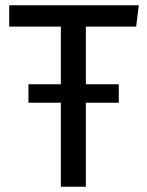

<svg xmlns="http://www.w3.org/2000/svg" viewBox="-20 -707 557 729"><path d="M306 -606V-387H431V-317H306V2H211V-317H88V-387H211V-606H15V-687H507L497 -606Z"/></svg>

Font: Statis Sans
Style: Regular
Weight: 400
Designer: bBox Type GmbH
Foundry: bBox Type GmbH
Version: Version 1.000